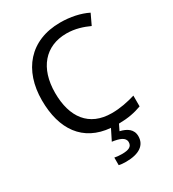

<svg xmlns="http://www.w3.org/2000/svg" viewBox="-226 -845 1084 1205"><g transform="rotate(-30 316.0 -242.0)"><path d="M473 139C473 88 434 64 386 53L407 10C476 9 524 -1 573 -19V-97C519 -81 464 -69 402 -69C238 -69 156 -180 156 -357C156 -536 250 -645 403 -645C467 -645 521 -626 565 -606L601 -682C547 -709 477 -724 404 -724C183 -724 61 -574 61 -358C61 -147 157 -8 350 8L311 86C362 93 402 106 402 141C402 174 376 185 328 185C309 185 287 183 275 180V235C286 238 305 240 325 240C423 240 473 203 473 139Z"/></g></svg>

Font: Noto Sans Math
Style: Regular
Weight: 400
Designer: Monotype Design Team, Delve Withrington, Jeff Kellem
Foundry: Monotype Imaging Inc., Delve Fonts LLC
Version: Version 3.000